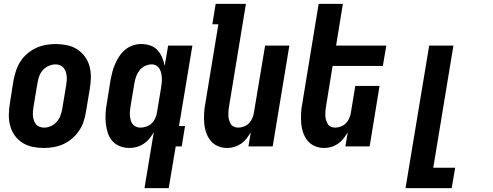

<svg xmlns="http://www.w3.org/2000/svg" viewBox="-20 -755 2540 990"><path d="M206 8Q176 8 147.5 2Q119 -4 95.5 -19Q72 -34 56 -56.5Q40 -79 32.5 -106.5Q25 -134 25.5 -164Q26 -194 31 -223L50 -343Q55 -368 63.5 -393Q72 -418 86.5 -440Q101 -462 122 -479.5Q143 -497 167 -508Q191 -519 216.5 -523.5Q242 -528 267 -528Q297 -528 325.5 -522Q354 -516 377.5 -501Q401 -486 417.5 -463.5Q434 -441 441.5 -413.5Q449 -386 448.5 -356Q448 -326 443 -297L423 -177Q419 -152 410.5 -127Q402 -102 387 -80Q372 -58 351.5 -40.5Q331 -23 307 -12Q283 -1 257 3.5Q231 8 206 8ZM207 -97Q225 -97 242 -104.5Q259 -112 272 -126.5Q285 -141 291.5 -158.5Q298 -176 301 -194L321 -314Q323 -326 324 -338Q325 -350 324 -362Q323 -374 319 -385Q315 -396 308 -405Q301 -414 290 -418.5Q279 -423 267 -423Q249 -423 231.5 -415.5Q214 -408 201 -393.5Q188 -379 182 -361.5Q176 -344 173 -326L153 -206Q151 -194 150 -182Q149 -170 150 -158Q151 -146 154.5 -135Q158 -124 165 -115Q172 -106 183.5 -101.5Q195 -97 207 -97Z M704 -97Q719 -97 735 -102.5Q751 -108 763 -120Q775 -132 781.5 -147.5Q788 -163 790 -179L810 -299Q812 -312 813.5 -325Q815 -338 814.5 -351Q814 -364 811.5 -376.5Q809 -389 803 -399.5Q797 -410 786.5 -416.5Q776 -423 762 -423Q745 -423 728 -415Q711 -407 699.5 -392.5Q688 -378 682 -361Q676 -344 673 -326L653 -206Q651 -194 650 -182Q649 -170 650 -158.5Q651 -147 654 -135.5Q657 -124 663.5 -115.5Q670 -107 680.5 -102Q691 -97 704 -97ZM725 215 773 -74Q763 -56 750.5 -40.5Q738 -25 721.5 -14Q705 -3 686 2.5Q667 8 648 8Q622 8 598.5 -1Q575 -10 559 -28.5Q543 -47 535.5 -70.5Q528 -94 525.5 -119.5Q523 -145 524.5 -171Q526 -197 531 -223L550 -343Q554 -364 559.5 -385Q565 -406 574 -426.5Q583 -447 596 -466Q609 -485 626.5 -499.5Q644 -514 665 -521Q686 -528 707 -528Q732 -528 754.5 -520.5Q777 -513 792 -496.5Q807 -480 816 -459Q825 -438 829 -415L847 -520H972L903 -105H934L917 0H886L850 215Z M1152 8Q1126 8 1103.5 -1.5Q1081 -11 1066 -29.5Q1051 -48 1043 -71.5Q1035 -95 1033 -120.5Q1031 -146 1032.5 -172Q1034 -198 1039 -223L1106 -630H1075L1092 -735H1248L1161 -206Q1159 -195 1158 -183Q1157 -171 1157.5 -159.5Q1158 -148 1161 -137Q1164 -126 1169.5 -116.5Q1175 -107 1185.5 -102Q1196 -97 1208 -97Q1223 -97 1238.5 -103Q1254 -109 1265 -121Q1276 -133 1282 -148Q1288 -163 1290 -179L1347 -520H1472L1386 0H1261L1273 -72Q1263 -56 1251 -40.5Q1239 -25 1223 -14Q1207 -3 1188.5 2.5Q1170 8 1152 8Z M1652 8Q1626 8 1603.5 -1.5Q1581 -11 1566 -29.5Q1551 -48 1543 -71.5Q1535 -95 1533 -120.5Q1531 -146 1532.5 -172Q1534 -198 1539 -223L1623 -735H1748L1713 -520H1972L1954 -415H1695L1661 -206Q1659 -195 1658 -183Q1657 -171 1657.5 -159.5Q1658 -148 1661 -137Q1664 -126 1669.5 -116.5Q1675 -107 1685.5 -102Q1696 -97 1708 -97Q1723 -97 1738.5 -103Q1754 -109 1765 -121Q1776 -133 1782 -148Q1788 -163 1790 -179L1812 -312H1937L1886 0H1761L1773 -72Q1763 -56 1751 -40.5Q1739 -25 1723 -14Q1707 -3 1688.5 2.5Q1670 8 1652 8Z M2071 215 2193 -520H2318L2214 110H2327L2309 215Z"/></svg>

Font: Iosevka Extrabold Oblique
Style: Regular
Weight: 800
Italic angle: -9°
Monospace: yes
Designer: Belleve Invis
Foundry: Belleve Invis
Version: Version 32.5.0; ttfautohint (v1.8.4)